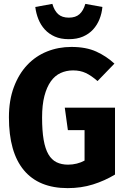

<svg xmlns="http://www.w3.org/2000/svg" viewBox="-20 -953 640 990"><path d="M329 17Q180 17 103 -75.5Q26 -168 26 -348Q26 -436 51.5 -504Q77 -572 120.5 -618Q164 -664 222.5 -687.5Q281 -711 348 -711Q424 -711 476.5 -687Q529 -663 570 -625L483 -535Q451 -563 422.5 -576.5Q394 -590 357 -590Q322 -590 292.5 -576.5Q263 -563 242 -533.5Q221 -504 209 -458Q197 -412 197 -347Q197 -279 205 -232.5Q213 -186 229.5 -157.5Q246 -129 271.5 -116.5Q297 -104 331 -104Q354 -104 376 -109.5Q398 -115 416 -125V-282H330L314 -398H573V-53Q520 -21 459.5 -2Q399 17 329 17ZM335 -751Q293 -751 262.5 -764.5Q232 -778 211 -801Q190 -824 178 -854Q166 -884 162 -917L250 -933Q260 -898 280 -880Q300 -862 335 -862Q370 -862 390 -880Q410 -898 420 -933L508 -917Q505 -884 493 -854Q481 -824 460 -801Q439 -778 408 -764.5Q377 -751 335 -751Z"/></svg>

Font: Qzxlaeiskcpccdgjqmyffctclhy
Style: Regular
Weight: 700
Monospace: yes
Designer: Carrois Corporate & Edenspiekermann
Foundry: Carrois Corporate GbR & Edenspiekermann AG
Version: Version 2.001